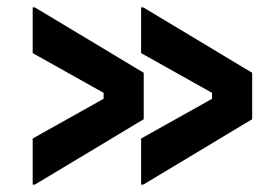

<svg xmlns="http://www.w3.org/2000/svg" viewBox="-20 -506 751 517"><path d="M360 -9V-133L551 -240V-256L360 -363V-486H366L659 -310V-185L366 -9ZM68 -9V-133L259 -240V-256L68 -363V-486H74L367 -310V-185L74 -9Z"/></svg>

Font: Space Grotesk SemiBold
Style: Regular
Weight: 600
Designer: Florian Karsten
Foundry: Florian Karsten
Version: Version 2.000